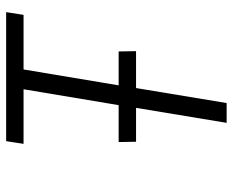

<svg xmlns="http://www.w3.org/2000/svg" viewBox="-88 -688 775 640"><g transform="rotate(-90 300.0 -367.5)"><path d="M211 0 261 -302H148L147 -360H270L323 -677H141L150 -735H580L571 -677H389L336 -360H449L450 -302H327L277 0Z"/></g></svg>

Font: Iosevka Aile Light
Style: Italic
Weight: 300
Italic angle: -9°
Designer: Belleve Invis
Foundry: Belleve Invis
Version: Version 31.1.0; ttfautohint (v1.8.4)